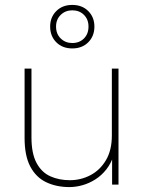

<svg xmlns="http://www.w3.org/2000/svg" viewBox="-20 -751 590 781"><path d="M262 10Q210 10 168.5 -9.5Q127 -29 103.5 -73Q80 -117 80 -190V-472H108V-192Q108 -127 128.5 -88.5Q149 -50 184.5 -34Q220 -18 264 -18Q309 -18 348 -38.5Q387 -59 411 -99.5Q435 -140 435 -200V-472H462V0H436V-124H444Q433 -88 413 -62.5Q393 -37 367.5 -21Q342 -5 315 2.5Q288 10 262 10ZM274 -554Q234 -554 209 -579Q184 -604 184 -643Q184 -681 209 -706Q234 -731 274 -731Q314 -731 339 -706Q364 -681 364 -643Q364 -604 339 -579Q314 -554 274 -554ZM274 -576Q303 -576 321.5 -594.5Q340 -613 340 -643Q340 -672 321.5 -690.5Q303 -709 274 -709Q246 -709 227 -690.5Q208 -672 208 -643Q208 -613 227 -594.5Q246 -576 274 -576Z"/></svg>

Font: SUSE Thin
Style: Regular
Weight: 250
Designer: Rene Bieder
Foundry: SUSE
Version: Version 1.000